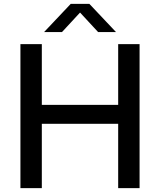

<svg xmlns="http://www.w3.org/2000/svg" viewBox="-20 -967 822 987"><path d="M85 0V-740H195V-428H587.5V-740H697.5V0H587.5V-330.5H195V0ZM576.5 -802H484.5L391.5 -902.5L298.5 -802H206.5L343.5 -947H439.5Z"/></svg>

Font: Encode Sans Semi Expanded Medium
Style: Regular
Weight: 500
Width: 6
Designer: Multiple Designers
Foundry: Impallari Type
Version: Version 2.000